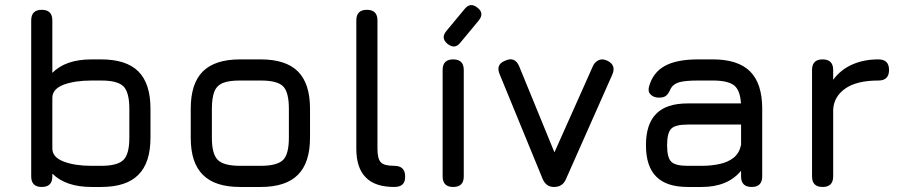

<svg xmlns="http://www.w3.org/2000/svg" viewBox="-20 -743 3570 763"><path d="M146 0C174 0 188 -14 188 -42C188 -42 188 -53 188 -53C188 -53 188 -53 188 -53C205.5 -35.5 227 -22.5 253 -13.5C279 -4.5 309.5 0 344 0C344 0 382 0 382 0C382 0 382 0 382 0C448.5 0 498 -16 530 -48.5C562 -80.5 578 -129.5 578 -196C578 -196 578 -311 578 -311C578 -311 578 -311 578 -311C578 -377.5 562 -427 530 -459C498 -491 448.5 -507 382 -507C382 -507 344 -507 344 -507C344 -507 344 -507 344 -507C309.5 -507 279 -502.5 253 -493.5C227 -484.5 205.5 -471 188 -453.5C188 -453.5 188 -662 188 -662C188 -662 188 -662 188 -662C188 -690 174 -704 146 -704C146 -704 146 -704 146 -704C118 -704 104 -690 104 -662C104 -662 104 -42 104 -42C104 -42 104 -42 104 -42C104 -14 118 0 146 0C146 0 146 0 146 0ZM344 -84C300 -84 263 -89.5 233 -101C203 -112.5 188 -129.5 188 -153C188 -153 188 -354 188 -354C188 -354 188 -354 188 -354C188 -377.5 203 -395 233 -406.5C263 -417.5 300 -423 344 -423C344 -423 382 -423 382 -423C382 -423 382 -423 382 -423C425 -423 454.5 -415.5 470.5 -400C486 -384.5 494 -354.5 494 -311C494 -311 494 -196 494 -196C494 -196 494 -196 494 -196C494 -153 486.5 -123.5 471 -108C455.5 -92 425.5 -84 382 -84C382 -84 344 -84 344 -84C344 -84 344 -84 344 -84Z M1016 0C1016 0 1016 0 1016 0C1082.5 0 1132 -16 1164 -48.5C1196 -80.5 1212 -129.5 1212 -196C1212 -196 1212 -311 1212 -311C1212 -311 1212 -311 1212 -311C1212 -377.5 1196 -427 1164 -459C1132 -491 1082.5 -507 1016 -507C1016 -507 934 -507 934 -507C934 -507 934 -507 934 -507C867.5 -507 818.5 -491 786.5 -459.5C754 -427.5 738 -378 738 -311C738 -311 738 -195 738 -195C738 -195 738 -195 738 -195C738 -129 754 -80 786.5 -48C818.5 -16 867.5 0 934 0C934 0 1016 0 1016 0ZM822 -311C822 -311 822 -311 822 -311C822 -340.5 825.5 -363 832 -379.5C838.5 -395.5 850 -407 866.5 -413.5C882.5 -420 905 -423 934 -423C934 -423 1016 -423 1016 -423C1016 -423 1016 -423 1016 -423C1059.5 -423 1089.5 -415.5 1105 -400C1120.5 -384.5 1128 -354.5 1128 -311C1128 -311 1128 -196 1128 -196C1128 -196 1128 -196 1128 -196C1128 -152.5 1120.5 -123 1105 -107.5C1089.5 -92 1059.5 -84 1016 -84C1016 -84 934 -84 934 -84C934 -84 934 -84 934 -84C890.5 -84 861 -92 845.5 -107.5C830 -123 822 -152 822 -195C822 -195 822 -311 822 -311Z M1547 0C1576.5 0 1591 -14 1590 -42C1590 -42 1590 -42 1590 -42C1590 -70 1575.5 -84 1547 -84C1547 -84 1547 -84 1547 -84C1520 -84 1502 -88.5 1493.5 -98C1484.5 -107 1480 -125 1480 -152C1480 -152 1480 -662 1480 -662C1480 -662 1480 -662 1480 -662C1480 -690 1466 -704 1438 -704C1438 -704 1438 -704 1438 -704C1410 -704 1396 -690 1396 -662C1396 -662 1396 -152 1396 -152C1396 -152 1396 -152 1396 -152C1396 -101 1408.5 -63 1433.5 -38C1458 -12.5 1496 0 1547 0C1547 0 1547 0 1547 0Z M1758 -569C1777.5 -553.5 1794.5 -554.5 1809 -573C1809 -573 1882 -661 1882 -661C1882 -661 1882 -661 1882 -661C1898 -680.5 1896.5 -697.5 1878 -712C1878 -712 1878 -712 1878 -712C1859.5 -727.5 1842.5 -726.5 1827 -708C1827 -708 1754 -620 1754 -620C1754 -620 1754 -620 1754 -620C1738.5 -601.5 1739.5 -584.5 1758 -569C1758 -569 1758 -569 1758 -569ZM1781 0C1809 0 1823 -14 1823 -42C1823 -42 1823 -465 1823 -465C1823 -465 1823 -465 1823 -465C1823 -493 1809 -507 1781 -507C1781 -507 1781 -507 1781 -507C1753 -507 1739 -493 1739 -465C1739 -465 1739 -42 1739 -42C1739 -42 1739 -42 1739 -42C1739 -14 1753 0 1781 0C1781 0 1781 0 1781 0Z M2413 -446C2413 -446 2413 -446 2413 -446C2424.5 -471.5 2417.5 -490.5 2393 -502C2393 -502 2393 -502 2393 -502C2381 -507.5 2370 -508.5 2360.5 -504.5C2350.5 -500.5 2342.5 -493 2337 -482C2337 -482 2163 -92 2163 -92C2163 -92 2202 -92 2202 -92C2202 -92 2043 -480 2043 -480C2043 -480 2043 -480 2043 -480C2031.5 -506.5 2013 -513.5 1988 -502C1988 -502 1988 -502 1988 -502C1961.5 -492 1954.5 -473.5 1966 -447C1966 -447 2136 -33 2136 -33C2136 -33 2136 -33 2136 -33C2145 -11 2160 0 2181 0C2181 0 2181 0 2181 0C2193 0 2203 -2.5 2211 -8C2218.5 -13 2224.5 -20.5 2229 -31C2229 -31 2413 -446 2413 -446Z M2769 0C2769 0 2769 0 2769 0C2837.5 0 2889.5 -21.5 2925 -64.5C2925 -64.5 2925 -42 2925 -42C2925 -42 2925 -42 2925 -42C2925 -14 2939 0 2967 0C2967 0 2967 0 2967 0C2995 0 3009 -14 3009 -42C3009 -42 3009 -311 3009 -311C3009 -311 3009 -311 3009 -311C3009 -377.5 2993 -427 2961 -459C2929 -491 2879.5 -507 2813 -507C2813 -507 2755 -507 2755 -507C2755 -507 2755 -507 2755 -507C2698 -507 2653.5 -498.5 2622 -481C2590 -463.5 2569 -435.5 2559 -398C2559 -398 2559 -398 2559 -398C2555.5 -385 2558 -374.5 2566 -367C2574 -359 2585 -355 2599 -355C2599 -355 2599 -355 2599 -355C2611.5 -355 2621 -357.5 2627.5 -363C2634 -368.5 2640 -378 2646 -392C2646 -392 2646 -392 2646 -392C2652.5 -403.5 2664 -412 2680.5 -416.5C2697 -421 2721.5 -423 2755 -423C2755 -423 2813 -423 2813 -423C2813 -423 2813 -423 2813 -423C2852.5 -423 2880.5 -416.5 2897 -404C2913.5 -391 2922.5 -367 2924.5 -332C2924.5 -332 2713 -332 2713 -332C2713 -332 2713 -332 2713 -332C2656.5 -332 2615 -318.5 2588 -291C2560.5 -263.5 2547 -222 2547 -166C2547 -166 2547 -166 2547 -166C2547 -110 2560.5 -68.5 2588 -41C2615.5 -13.5 2657 0 2713 0C2713 0 2769 0 2769 0ZM2713 -84C2680 -84 2658 -89.5 2647.5 -100.5C2636.5 -111 2631 -133 2631 -166C2631 -166 2631 -166 2631 -166C2631 -198.5 2636.5 -220.5 2647.5 -231.5C2658 -242.5 2680 -248 2713 -248C2713 -248 2925 -248 2925 -248C2925 -248 2925 -167 2925 -167C2925 -167 2925 -167 2925 -167C2920 -144.5 2910 -127.5 2894.5 -115.5C2879 -103.5 2860 -95.5 2838.5 -91C2817 -86.5 2793.5 -84 2769 -84C2769 -84 2713 -84 2713 -84C2713 -84 2713 -84 2713 -84Z M3249 0C3277 0 3291 -14 3291 -42C3291 -42 3291 -306.5 3291 -306.5C3291 -306.5 3291 -306.5 3291 -306.5C3292.5 -341.5 3308.5 -369.5 3339 -391C3369.5 -412.5 3413.5 -423 3471 -423C3471 -423 3471 -423 3471 -423C3499 -423 3513 -437 3513 -465C3513 -465 3513 -465 3513 -465C3513 -493 3499 -507 3471 -507C3471 -507 3471 -507 3471 -507C3431.5 -507 3397 -500 3366.5 -486.5C3336 -473 3310.5 -452.5 3291 -426C3291 -426 3291 -465 3291 -465C3291 -465 3291 -465 3291 -465C3291 -493 3277 -507 3249 -507C3249 -507 3249 -507 3249 -507C3221 -507 3207 -493 3207 -465C3207 -465 3207 -42 3207 -42C3207 -42 3207 -42 3207 -42C3207 -14 3221 0 3249 0C3249 0 3249 0 3249 0Z"/></svg>

Font: Jura-Fortis-Bold
Style: Bold
Weight: 500
Designer: Daniel Johnson, Alexei Vanyashin, Mirko Velimirovic
Foundry: Daniel Johnson
Version: ""